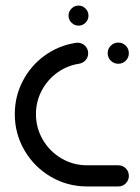

<svg xmlns="http://www.w3.org/2000/svg" viewBox="-20 -672 505 692"><path d="M33.3 -260.7Q33.3 -324.4 62 -379.8Q90.7 -435.2 140.7 -471.5Q190.7 -507.8 252.2 -517.4Q257.4 -518.1 259.6 -518.1Q275.2 -518.1 286.5 -507Q297.8 -495.9 297.8 -480Q297.8 -465.9 288.9 -455.6Q280 -445.2 266.7 -442.6Q223 -436.3 187 -410.6Q151.1 -384.8 130.4 -345.6Q109.6 -306.3 109.6 -260.7Q109.6 -210.7 134.4 -168.3Q159.3 -125.9 201.5 -101.1Q243.7 -76.3 293.7 -76.3H406.3Q422.2 -76.3 433.3 -65.2Q444.4 -54.1 444.4 -38.1Q444.4 -22.2 433.3 -11.1Q422.2 0 406.3 0H293.7Q223 0 163.1 -35Q103.3 -70 68.3 -130Q33.3 -190 33.3 -260.7ZM368.1 -480.4Q368.1 -496.3 379.3 -507.4Q390.4 -518.5 406.3 -518.5Q422.2 -518.5 433.3 -507.4Q444.4 -496.3 444.4 -480.4Q444.4 -464.4 433.3 -453.3Q422.2 -442.2 406.3 -442.2Q390.4 -442.2 379.3 -453.3Q368.1 -464.4 368.1 -480.4ZM227 -615.6Q227 -630.4 237.6 -641.1Q248.1 -651.9 263 -651.9Q277.8 -651.9 288.3 -641.1Q298.9 -630.4 298.9 -615.6Q298.9 -600.7 288.3 -590.2Q277.8 -579.6 263 -579.6Q248.5 -579.6 237.8 -590.2Q227 -600.7 227 -615.6Z"/></svg>

Font: 26F Galaxy Sans
Style: Bold
Weight: 700
Designer: C₂₉H₂₅N₃O₅
Version: Version 1.100